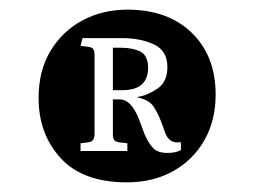

<svg xmlns="http://www.w3.org/2000/svg" viewBox="-20 -782 527 398"><path d="M243 -404Q152 -404 106 -454Q60 -504 60 -579Q60 -636 85 -677Q110 -718 151.5 -740Q193 -762 244 -762Q328 -762 377.5 -714Q427 -666 427 -586Q427 -532 403.5 -491Q380 -450 338.5 -427Q297 -404 243 -404ZM327 -465Q345 -465 355 -471V-487H346Q331 -487 323 -505L314 -530Q307 -548 298 -561.5Q289 -575 265 -580V-581Q285 -584 306 -598Q327 -612 327 -643Q327 -677 299 -690Q271 -703 233 -703H151L147 -687L163 -685Q171 -684 173.5 -680Q176 -676 176 -668V-505Q176 -498 173.5 -493Q171 -488 163 -487L147 -485V-469H244V-485L227 -487Q219 -488 216.5 -492Q214 -496 214 -505V-576H228Q252 -576 268 -535L280 -503Q288 -485 297.5 -475Q307 -465 327 -465ZM214 -595V-683H231Q255 -683 271 -675Q287 -667 287 -641Q287 -619 274 -607Q261 -595 232 -595Z"/></svg>

Font: Literata 12pt
Style: Regular
Weight: 400
Designer: Latin by Veronika Burian and Jose Scaglione. Greek by Irene Vlachou. Cyrillic by Vera Evstafieva.
Foundry: TypeTogether
Version: Version 3.002